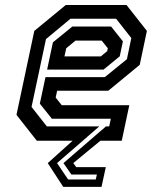

<svg xmlns="http://www.w3.org/2000/svg" viewBox="-20 -560 610 764"><path d="M231.5 183.5 170 89 269 0H126.5L45.5 -103L116.5 -437L241.5 -540H483.5L564.5 -437L536 -302L411 -199H207.5L201.5 -172L225.5 -141.5H494.5L464.5 0H379.5L271.5 89L283.5 105H401L384 183.5ZM251 154H361L365.5 134.5H264L232.5 89L401.5 -57H414.5L421 -87.5H186.5L138.5 -147.5L161 -253H397L485 -324.5L502.5 -408.5L442 -485.5H260.5L163 -404.5L105.5 -134.5L166.5 -57H375L207 89ZM167.5 -283 190.5 -391.5 268 -454.5H422L469 -395.5L456.5 -336L392 -283ZM236.5 -335.5H381L406.5 -356.5L409 -368L384.5 -398.5H280.5L243.5 -368Z"/></svg>

Font: Tourney SemiBold
Style: Italic
Weight: 600
Italic angle: -12°
Version: Version 1.015